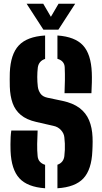

<svg xmlns="http://www.w3.org/2000/svg" viewBox="-20 -999 548 1028"><path d="M221.5 9Q127 2.5 83.8 -44.5Q40.5 -91.5 36.5 -191Q36 -207 36 -226.2Q36 -245.5 37 -264.8Q38 -284 40.5 -300H181.5Q179.5 -263.5 179 -228Q178.5 -192.5 181.5 -163Q183 -145.5 193.2 -133.8Q203.5 -122 221.5 -116.5ZM287.5 9V-117Q303.5 -122.5 313 -134.2Q322.5 -146 324.5 -163Q326.5 -180 327.2 -196.8Q328 -213.5 327.2 -230.2Q326.5 -247 324.5 -264Q322.5 -285 306.5 -302.5Q290.5 -320 266.5 -325L174.5 -346Q122 -358 91.5 -383.5Q61 -409 47.5 -447Q34 -485 32.5 -535Q32 -557 32 -574.2Q32 -591.5 32.5 -610Q36.5 -709 80.8 -756Q125 -803 221.5 -809V-683.5Q204.5 -678 194.8 -666.5Q185 -655 182.5 -638Q179.5 -612.5 179.5 -586.5Q179.5 -560.5 182.5 -535Q185 -515 196.5 -498.2Q208 -481.5 233.5 -476L314.5 -459Q371 -447 405.8 -420.8Q440.5 -394.5 457 -355Q473.5 -315.5 475.5 -264Q476 -252.5 476 -240Q476 -227.5 475.5 -215Q475 -202.5 474.5 -191Q470.5 -91.5 426.8 -44.2Q383 3 287.5 9ZM325.5 -500Q327 -534.5 327.5 -569Q328 -603.5 326.5 -638Q326 -655.5 316 -667.2Q306 -679 287.5 -684V-809Q381.5 -802.5 424.5 -755.8Q467.5 -709 471.5 -610Q472.5 -588.5 471.8 -557.5Q471 -526.5 469.5 -500ZM212.5 -840 122.5 -979H211.5L252.5 -909L293.5 -979H382.5L292.5 -840Z"/></svg>

Font: Big Shoulders Stencil Text Thin Black
Style: Regular
Weight: 900
Version: Version 2.001